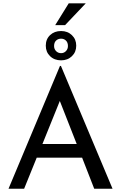

<svg xmlns="http://www.w3.org/2000/svg" viewBox="-20 -1157 740 1177"><path d="M483.4 -190.4H205.1L127.9 0H32.2L347.7 -752.9H353.5L669.9 0H557.6ZM450.2 -274.4 346.7 -538.1 240.2 -274.4ZM354.5 -966.8Q394.5 -966.8 420.9 -941.4Q447.3 -916 447.3 -877Q447.3 -837.9 420.9 -812.5Q394.5 -787.1 354.5 -787.1Q313.5 -787.1 287.1 -812.5Q260.7 -837.9 260.7 -877Q260.7 -917 287.1 -941.9Q313.5 -966.8 354.5 -966.8ZM354.5 -831.1Q372.1 -831.1 384.3 -843.8Q396.5 -856.4 396.5 -875Q396.5 -896.5 384.3 -908.2Q372.1 -919.9 354.5 -919.9Q335.9 -919.9 323.7 -908.2Q311.5 -896.5 311.5 -875Q311.5 -856.4 323.7 -843.8Q335.9 -831.1 354.5 -831.1ZM378.9 -1002.9H318.4L401.4 -1136.7H505.9Z"/></svg>

Font: Josefin Sans CFJ
Style: Regular
Weight: 400
Designer: Santiago Orozco
Foundry: Typemade
Version: Version 2.000